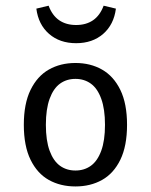

<svg xmlns="http://www.w3.org/2000/svg" viewBox="-20 -650 535 681"><path d="M64.5 -207.3Q64.5 -282.3 88.3 -331Q112.1 -379.8 153.2 -403.2Q194.4 -426.6 247.6 -426.6Q300.8 -426.6 341.9 -403.2Q383.1 -379.8 406.9 -331Q430.6 -282.3 430.6 -207.3Q430.6 -132.3 406.9 -83.5Q383.1 -34.7 341.9 -11.7Q300.8 11.3 247.6 11.3Q194.4 11.3 153.2 -11.7Q112.1 -34.7 88.3 -83.5Q64.5 -132.3 64.5 -207.3ZM352.4 -207.3Q352.4 -262.9 339.1 -299.6Q325.8 -336.3 302.4 -353.2Q279 -370.2 247.6 -370.2Q216.1 -370.2 192.7 -353.2Q169.4 -336.3 156 -299.6Q142.7 -262.9 142.7 -207.3Q142.7 -151.6 156 -115.3Q169.4 -79 192.7 -62.1Q216.1 -45.2 247.6 -45.2Q279 -45.2 302.4 -62.1Q325.8 -79 339.1 -115.3Q352.4 -151.6 352.4 -207.3ZM108.9 -619.4 152.4 -629.8Q165.3 -595.2 189.9 -578.2Q214.5 -561.3 250 -561.3Q285.5 -561.3 310.1 -578.2Q334.7 -595.2 347.6 -629.8L391.1 -619.4Q383.9 -562.9 346 -529.8Q308.1 -496.8 250 -496.8Q191.9 -496.8 154 -529.8Q116.1 -562.9 108.9 -619.4Z"/></svg>

Font: Playfair Micro SmCond SmLight
Style: Regular
Weight: 360
Width: 4
Designer: Claus Eggers Sørensen
Foundry: Claus Eggers Sørensen
Version: Version 2.100;Glyphs 3.2 (3219)